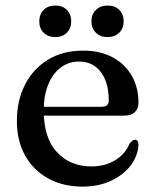

<svg xmlns="http://www.w3.org/2000/svg" viewBox="-20 -663 560 694"><path d="M480.5 -292Q480.5 -269.5 467 -257.2Q453.5 -245 427.5 -245H108V-277H348Q373 -277 373 -299Q373 -366 344 -403.2Q315 -440.5 266.5 -440.5Q228.5 -440.5 199.8 -419Q171 -397.5 154.5 -357.8Q138 -318 138 -264Q138 -164.5 185.8 -113Q233.5 -61.5 310.5 -61.5Q360 -61.5 396.5 -84Q433 -106.5 448 -143.5Q454.5 -151.5 458.8 -154.8Q463 -158 468 -158Q474.5 -158 477.8 -152Q481 -146 480.5 -138Q477.5 -97 450.8 -63Q424 -29 379.5 -8.8Q335 11.5 278 11.5Q208 11.5 154.2 -18Q100.5 -47.5 70.8 -100.8Q41 -154 41 -226Q41 -299 70 -356.2Q99 -413.5 152.8 -446.8Q206.5 -480 280.5 -480Q342 -480 386.8 -456Q431.5 -432 456 -389.8Q480.5 -347.5 480.5 -292ZM180 -529Q153.5 -529 137.8 -544.8Q122 -560.5 122 -585.5Q122 -611.5 137.8 -627.2Q153.5 -643 180 -643Q206 -643 221.8 -627.2Q237.5 -611.5 237.5 -585.5Q237.5 -561 221.8 -545Q206 -529 180 -529ZM368.5 -529Q342.5 -529 326.5 -544.8Q310.5 -560.5 310.5 -586Q310.5 -611 326.5 -627Q342.5 -643 368.5 -643Q395.5 -643 411.2 -627.2Q427 -611.5 427 -585.5Q427 -561 411.2 -545Q395.5 -529 368.5 -529Z"/></svg>

Font: Fraunces Wonky
Style: Regular
Weight: 400
Version: Version 1.000;[b76b70a41]